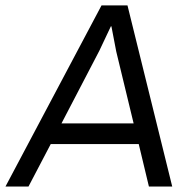

<svg xmlns="http://www.w3.org/2000/svg" viewBox="-39 -680 699 700"><path d="M-19 0 331.1 -660.2H425.8L588.9 0H503.9L466.8 -154.8H146L64.9 0ZM185.1 -230H448.2L384.8 -492.2L367.2 -584H365.2L323.2 -495.1Z"/></svg>

Font: Human Sans
Style: Italic
Weight: 400
Italic angle: -8°
Designer: Tim Radville
Foundry: Continuum
Version: Version 1.000;FEAKit 1.0